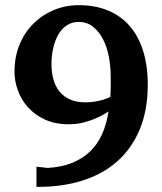

<svg xmlns="http://www.w3.org/2000/svg" viewBox="-20 -707 627 743"><path d="M408.2 -416Q408.2 -451.7 401.1 -488.3Q394 -524.9 378.9 -554.7Q363.8 -584.5 340.3 -603.3Q316.9 -622.1 284.2 -622.1Q257.8 -622.1 238 -608.6Q218.3 -595.2 205.3 -572.5Q192.4 -549.8 185.8 -520.3Q179.2 -490.7 179.2 -459Q179.2 -425.8 187 -398.7Q194.8 -371.6 210.9 -352.1Q227.1 -332.5 251.7 -321.8Q276.4 -311 310.1 -311Q331.1 -311 349.1 -314.2Q367.2 -317.4 379.9 -321.3Q395 -326.2 407.2 -332Q408.2 -348.6 408.4 -363.8Q408.7 -378.9 408.7 -390.6Q408.7 -404.3 408.2 -416ZM551.8 -378.9Q551.8 -280.8 520.8 -206.3Q489.7 -131.8 433.1 -82Q376.5 -32.2 297.1 -7.6Q217.8 17.1 121.1 16.1V-62L165 -57.1Q219.2 -60.5 260 -77.1Q300.8 -93.8 329.3 -121.6Q357.9 -149.4 375.2 -188.2Q392.6 -227.1 399.9 -275.9Q379.4 -261.7 355 -251Q334 -241.2 306.2 -233.6Q278.3 -226.1 246.1 -226.1Q193.4 -226.1 153.8 -244.4Q114.3 -262.7 88.1 -292Q62 -321.3 49.1 -357.4Q36.1 -393.6 36.1 -429.2Q36.1 -487.3 55.9 -534.9Q75.7 -582.5 109.9 -616.2Q144 -649.9 189.2 -668.5Q234.4 -687 285.2 -687Q347.7 -687 397.2 -666.7Q446.8 -646.5 481.2 -607.2Q515.6 -567.9 533.7 -510.5Q551.8 -453.1 551.8 -378.9Z"/></svg>

Font: Charis SIL Viet
Style: Bold
Weight: 700
Foundry: SIL International
Version: Version 5.000